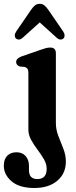

<svg xmlns="http://www.w3.org/2000/svg" viewBox="-48 -726 387 981"><path d="M237.5 -96.5Q237.5 -63.5 250.2 -31Q263 1.5 275.8 34Q288.5 66.5 288.5 99.5Q288.5 160.5 244.8 197.5Q201 234.5 127.5 234.5Q50.5 234.5 11 200.2Q-28.5 166 -28.5 121Q-28.5 87 -10.8 69.5Q7 52 36 52Q65.5 52 82.8 71.2Q100 90.5 100 121.5V143.5Q100 189 143 189Q190.5 188.5 190.5 136.5Q190.5 111.5 176.2 87.2Q162 63 143.5 38.5Q125 14 111 -11.5Q97 -37 97 -64.5V-353Q97 -368.5 92.2 -374.8Q87.5 -381 78.5 -384L54 -386Q34.5 -392.5 34.5 -409Q34.5 -427.5 61.5 -437.5L156.5 -470.5Q174 -476.5 185.5 -479.8Q197 -483 209 -483Q237.5 -483 237.5 -453.5ZM276.7 -530Q270.4 -524 261.2 -524Q252.1 -524 242.4 -532.5L155 -611.5L67.3 -532.5Q57.5 -524 48.4 -524Q39.3 -524 32.9 -530Q27.8 -535 27.6 -544.5Q27.4 -554 35 -565.5L110.5 -675.5Q120.7 -690.5 130.6 -698.5Q140.6 -706.5 155 -706.5Q169 -706.5 178.8 -698.5Q188.5 -690.5 199.1 -675.5L274.6 -565.5Q282.2 -554 282 -544.5Q281.8 -535 276.7 -530Z"/></svg>

Font: Fraunces 9pt Soft SemiBold
Style: Regular
Weight: 600
Version: Version 1.000;[b76b70a41]